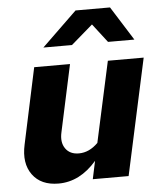

<svg xmlns="http://www.w3.org/2000/svg" viewBox="-53 -796 707 849"><g transform="rotate(-5 300.0 -372.0)"><path d="M173 6Q95 6 57.5 -45.5Q20 -97 38 -179L110 -516H269L205 -219Q195 -175 214.5 -147Q234 -119 274 -119Q320 -119 359 -158L437 -516H596L484 0H325L342 -80Q268 6 173 6ZM158 -599 314 -750H467L562 -599H445L381 -682L285 -599Z"/></g></svg>

Font: Red Hat Mono
Style: Bold Italic
Weight: 700
Italic angle: -12°
Monospace: yes
Designer: Pentagram, MCKL
Foundry: Pentagram, MCKL
Version: Version 1.023; ttfautohint (v1.8.3)